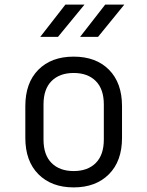

<svg xmlns="http://www.w3.org/2000/svg" viewBox="-20 -805 640 834"><path d="M300 9Q204 9 147 -48Q90 -105 90 -206V-344Q90 -445 146.5 -502Q203 -559 300 -559Q397 -559 453.5 -502Q510 -445 510 -344V-206Q510 -105 453 -48Q396 9 300 9ZM300 -62Q361 -62 396 -97Q431 -132 431 -199V-351Q431 -418 396 -453Q361 -488 300 -488Q239 -488 204 -453Q169 -418 169 -351V-199Q169 -132 204 -97Q239 -62 300 -62ZM328 -645 437 -785H520L406 -645ZM155 -645 264 -785H347L232 -645Z"/></svg>

Font: JetBrains Mono NL Light
Style: Regular
Weight: 300
Monospace: yes
Designer: Philipp Nurullin, Konstantin Bulenkov
Foundry: JetBrains
Version: Version 2.305; ttfautohint (v1.8.4.7-5d5b)